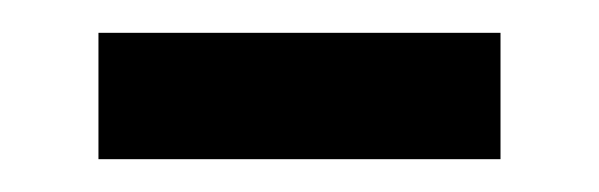

<svg xmlns="http://www.w3.org/2000/svg" viewBox="-20 -310 365 117"><path d="M40 -213V-290H285V-213Z"/></svg>

Font: Source Serif 4 Semibold
Style: Regular
Weight: 600
Designer: Frank Grießhammer
Foundry: Adobe
Version: Version 4.005;hotconv 1.1.0;makeotfexe 2.6.0